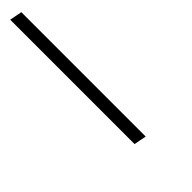

<svg xmlns="http://www.w3.org/2000/svg" viewBox="26 -161 524 524"><g transform="rotate(45 287.5 101.0)"><path d="M-25 119 -18 83H462L455 119Z"/></g></svg>

Font: TypoPRO Source Code Pro
Style: Italic
Weight: 200
Italic angle: -11°
Monospace: yes
Designer: Paul D. Hunt, Teo Tuominen
Foundry: Adobe Systems Incorporated
Version: Version 1.030;PS 1.0;hotconv 1.0.84;makeotf.lib2.5.63406